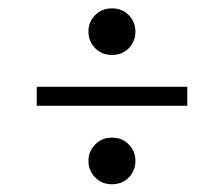

<svg xmlns="http://www.w3.org/2000/svg" viewBox="-20 -458 548 470"><path d="M254 -121Q279.5 -121 295.5 -104.2Q311.5 -87.5 311.5 -64Q311.5 -40.5 295.5 -23.8Q279.5 -7 254 -7Q229 -7 212.8 -23.8Q196.5 -40.5 196.5 -64Q196.5 -87.5 212.8 -104.2Q229 -121 254 -121ZM254 -437.5Q279.5 -437.5 295.5 -420.8Q311.5 -404 311.5 -380.5Q311.5 -357 295.5 -340.2Q279.5 -323.5 254 -323.5Q229 -323.5 212.8 -340.2Q196.5 -357 196.5 -380.5Q196.5 -404 212.8 -420.8Q229 -437.5 254 -437.5ZM70 -245.5H438.5V-199H70Z"/></svg>

Font: Newsreader 24pt Medium
Style: Regular
Weight: 500
Designer: Hugues Gentile
Foundry: Production Type
Version: Version 1.003